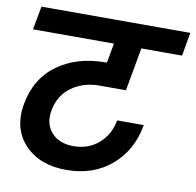

<svg xmlns="http://www.w3.org/2000/svg" viewBox="-79 -821 890 874"><g transform="rotate(10 365.5 -384.0)"><path d="M22.9 -631.8 43 -740.2H731L711.9 -631.8H523.9L487.8 -432.1H365.2Q292 -432.1 237.8 -393.8Q183.6 -355.5 169.9 -283.2Q158.7 -220.2 194.1 -180.2Q229.5 -140.1 296.9 -140.1Q364.7 -140.1 412.6 -181.6Q460.4 -223.1 472.2 -290H595.2Q574.7 -170.9 491 -99.4Q407.2 -27.8 283.2 -27.8Q159.7 -27.8 90.8 -100.1Q22 -172.4 41 -287.1Q62 -409.2 152.1 -475.1Q242.2 -541 376 -541H380.9L397 -631.8Z"/></g></svg>

Font: SVN-Poppins SemiBold
Style: Italic
Weight: 600
Italic angle: -10°
Designer: Ninad Kale (Devanagari), Jonny Pinhorn (Latin)
Foundry: Indian Type Foundry
Version: Version 3.002 2017